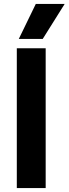

<svg xmlns="http://www.w3.org/2000/svg" viewBox="-20 -951 347 971"><path d="M196 -754H75L161 -931H307ZM211 0H65V-707H211Z"/></svg>

Font: Hind Jalandhar
Style: Bold
Weight: 700
Designer: Namrata Goyal
Foundry: Indian Type Foundry
Version: Version 0.702;PS 1.0;hotconv 1.0.81;makeotf.lib2.5.63406